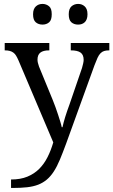

<svg xmlns="http://www.w3.org/2000/svg" viewBox="-20 -726 575 975"><path d="M535.2 -507.8V-470.2H533.7Q519 -470.2 508.8 -467Q498.5 -463.9 490.2 -455.3Q481.9 -446.8 475.3 -432.4Q468.8 -418 460 -395L315.4 4.4Q298.8 49.3 284.2 84.5Q269.5 119.6 253.4 144.5Q237.3 169.4 218 185.8Q198.7 202.1 174.3 211.7Q149.9 221.2 117.7 224.9Q85.4 228.5 43.9 228.5H36.1V185.5Q84 185.5 118.9 171.1Q153.8 156.7 179 131.6Q204.1 106.4 221.4 72Q238.8 37.6 250.5 -2.9L74.2 -418.5Q67.4 -434.1 61.5 -443.6Q55.7 -453.1 47.6 -459Q39.6 -464.8 29.3 -467.5Q19 -470.2 5.9 -470.2H3.9V-507.8H230.5V-470.2H228.5Q199.7 -470.2 185.1 -459Q170.4 -447.8 170.4 -422.9Q170.4 -415.5 172.4 -407Q174.3 -398.4 178.2 -387.7L247.6 -218.8Q254.4 -202.1 261.5 -182.6Q268.6 -163.1 274.7 -144.3Q280.8 -125.5 285.9 -109.1Q291 -92.8 293.5 -80.1H297.4Q301.8 -101.6 311 -131.6Q320.3 -161.6 333 -195.8L396.5 -380.9Q399.9 -392.6 402.3 -403.6Q404.8 -414.6 404.8 -421.9Q404.8 -447.8 389.2 -459Q373.5 -470.2 340.8 -470.2H339.4V-507.8ZM147.9 -653.3Q147.9 -668.5 151.9 -678.2Q155.8 -688 162.4 -693.8Q168.9 -699.7 177 -702.9Q185.1 -706.1 196.3 -706.1Q205.6 -706.1 214.1 -702.9Q222.7 -699.7 229.5 -693.8Q236.3 -688 239.5 -678.2Q242.7 -668.5 242.7 -653.3Q242.7 -639.2 239.5 -628.9Q236.3 -618.7 229.5 -612.8Q222.7 -606.9 214.1 -604Q205.6 -601.1 196.3 -601.1Q175.3 -601.1 161.6 -612.8Q147.9 -624.5 147.9 -653.3ZM329.1 -653.3Q329.1 -668.5 332.8 -678.2Q336.4 -688 343 -693.8Q349.6 -699.7 358.2 -702.9Q366.7 -706.1 376.5 -706.1Q387.2 -706.1 395.3 -702.9Q403.3 -699.7 409.9 -693.8Q416.5 -688 420.4 -678.2Q424.3 -668.5 424.3 -653.3Q424.3 -639.2 420.4 -628.9Q416.5 -618.7 409.9 -612.8Q403.3 -606.9 395.3 -604Q387.2 -601.1 376.5 -601.1Q356 -601.1 342.5 -612.8Q329.1 -624.5 329.1 -653.3Z"/></svg>

Font: MUA Office
Style: Regular
Weight: 400
Designer: Khon Soe Zaw Thu
Foundry: Myanmar Unicode
Version: Version 2.10 June 24, 2017